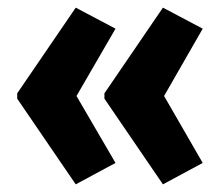

<svg xmlns="http://www.w3.org/2000/svg" viewBox="-20 -528 579 502"><path d="M25 -284 178 -508 282 -453 180 -277 282 -102 178 -46 25 -270ZM253 -284 406 -508 510 -453 409 -277 510 -102 406 -46 253 -270Z"/></svg>

Font: Noto Sans Thai ExtCond ExtBd
Style: Regular
Weight: 800
Width: 2
Designer: Monotype Design Team
Foundry: Monotype Imaging Inc.
Version: Version 2.002; ttfautohint (v1.8.4.7-5d5b)